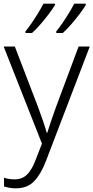

<svg xmlns="http://www.w3.org/2000/svg" viewBox="-20 -786 510 1048"><path d="M0 -532H61L188 -201Q204 -157 216 -122.5Q228 -88 235 -61H238Q245 -84 257 -120Q269 -156 285 -200L409 -532H470L230 95Q203 165 166 203.5Q129 242 66 242Q46 242 31 239Q16 236 2 232V184Q28 193 59 193Q101 193 127.5 167Q154 141 174 88L209 -2ZM448 -766V-758Q435 -737 414 -709Q393 -681 369 -653.5Q345 -626 323 -606H287V-615Q303 -634 321.5 -661Q340 -688 357 -716Q374 -744 385 -766ZM280 -766V-758Q267 -737 246 -709Q225 -681 201 -653.5Q177 -626 155 -606H119V-615Q135 -634 153.5 -661Q172 -688 189 -716Q206 -744 217 -766Z"/></svg>

Font: BC Sans Light
Style: Regular
Weight: 300
Designer: Monotype Design Team
Foundry: Monotype Imaging Inc.
Version: Version 2.000;GOOG;noto-source:20170915:90ef993387c0